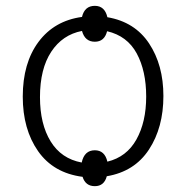

<svg xmlns="http://www.w3.org/2000/svg" viewBox="-20 -598 640 658"><path d="M305 40Q337 40 346 6Q441 -10 490.5 -85.5Q540 -161 540 -269Q540 -375 491 -449Q442 -523 348 -539Q339 -578 305 -578Q270 -578 261 -540Q166 -527 112 -454.5Q58 -382 58 -267Q58 -155 110.5 -80Q163 -5 263 8Q273 40 305 40ZM117 -265Q117 -362 155.5 -420.5Q194 -479 261 -492Q271 -455 305 -455Q338 -455 347 -491Q416 -475 448.5 -415Q481 -355 481 -267Q481 -180 447.5 -120Q414 -60 348 -44Q339 -83 305 -83Q269 -83 260 -41Q190 -54 153.5 -113.5Q117 -173 117 -265Z"/></svg>

Font: Noto Sans Mono UI Light
Style: Regular
Weight: 300
Designer: Monotype Design team
Foundry: Monotype Imaging Inc.
Version: 1.000